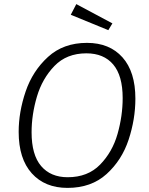

<svg xmlns="http://www.w3.org/2000/svg" viewBox="-20 -905 728 936"><path d="M640 -424Q640 -324 607 -224Q574 -124 499.5 -56.5Q425 11 309 11Q199 11 135 -60Q71 -131 71 -262Q71 -359 105 -459Q139 -559 214 -627.5Q289 -696 404 -696Q514 -696 577 -625.5Q640 -555 640 -424ZM134 -260Q134 -150 180.5 -95.5Q227 -41 310 -41Q408 -41 468 -102.5Q528 -164 553 -252Q578 -340 578 -427Q578 -536 532 -590.5Q486 -645 401 -645Q305 -645 245.5 -583.5Q186 -522 160 -434Q134 -346 134 -260ZM528 -791 508 -758 325 -833 352 -885Z"/></svg>

Font: Fira Sans Light
Style: Italic
Weight: 300
Italic angle: -8°
Designer: bBox Type GmbH & Carrois Corporate GbR & Edenspiekermann AG
Foundry: bBox Type GmbH & Carrois Corporate GbR & Edenspiekermann AG
Version: Version 4.301